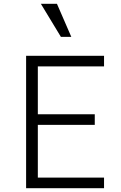

<svg xmlns="http://www.w3.org/2000/svg" viewBox="-20 -995 640 1015"><path d="M118 0H530V-56H180V-335H481V-391H180V-644H530V-700H118ZM302 -800 196 -975H281L357 -800Z"/></svg>

Font: CommitMonoV142 ExtLt
Style: Regular
Weight: 200
Monospace: yes
Designer: Eigil Nikolajsen
Foundry: Eigil Nikolajsen
Version: Version 1.142